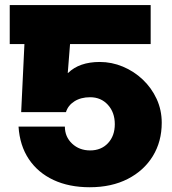

<svg xmlns="http://www.w3.org/2000/svg" viewBox="-20 -748 696 779"><path d="M344.2 11.7Q260.3 11.7 197 -17.8Q133.8 -47.4 96.9 -102.5Q60.1 -157.7 55.2 -234.4H243.2Q243.2 -192.9 272.5 -165.3Q301.8 -137.7 345.7 -137.7Q390.6 -137.7 418.2 -167.2Q445.8 -196.8 445.8 -244.1Q445.8 -292 417.7 -322.8Q389.6 -353.5 345.7 -353.5Q308.1 -353.5 282 -336.9Q255.9 -320.3 247.6 -293H65.9L79.1 -569.3H19.5V-727.5H591.3V-569.3H264.2L254.9 -451.7H255.9Q301.8 -496.6 384.8 -496.6Q433.1 -496.6 478.3 -477.8Q523.4 -459 559.1 -425.3Q594.7 -391.6 615.5 -346.7Q636.2 -301.8 636.2 -250Q636.2 -173.8 600.1 -114.7Q564 -55.7 498.3 -22Q432.6 11.7 344.2 11.7Z"/></svg>

Font: Inter Display Black
Style: Regular
Weight: 900
Designer: Rasmus Andersson
Foundry: rsms
Version: Version 4.000;git-a52131595